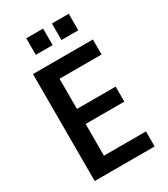

<svg xmlns="http://www.w3.org/2000/svg" viewBox="-218 -999 958 1096"><g transform="rotate(-30 261.5 -450.5)"><path d="M72 0V-705H467V-606H190V-407H445V-308H190V-99H467V0ZM310 -792V-901H421V-792ZM141 -792V-901H252V-792Z"/></g></svg>

Font: Nunito Sans 10pt Condensed
Style: Bold
Weight: 700
Width: 3
Designer: Vernon Adams
Foundry: Vernon Adams
Version: Version 3.101;gftools[0.9.27]